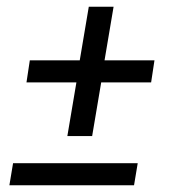

<svg xmlns="http://www.w3.org/2000/svg" viewBox="-20 -553 540 573"><path d="M181 -147 208 -307H59L69 -373H218L245 -533H319L292 -373H441L431 -307H282L255 -147ZM380 0H8L19 -66H391Z"/></svg>

Font: Iosevka Oblique
Style: Regular
Weight: 400
Italic angle: -9°
Monospace: yes
Designer: Belleve Invis
Foundry: Belleve Invis
Version: Version 32.5.0; ttfautohint (v1.8.4)